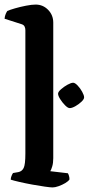

<svg xmlns="http://www.w3.org/2000/svg" viewBox="-27 -820 388 840"><path d="M203 0Q194 0 169 -3.5Q144 -7 114 -12.5Q84 -18 58 -24Q32 -30 20 -34Q20 -42 23.5 -50.5Q27 -59 30 -63L53 -67Q69 -70 76.5 -85Q84 -100 84 -148V-688Q84 -697 80.5 -704Q77 -711 68 -714L-7 -738Q-6 -750 -2 -759Q2 -768 5 -772Q16 -777 38.5 -783.5Q61 -790 86.5 -795Q112 -800 129 -800Q161 -800 183.5 -777Q206 -754 206 -721V-128Q206 -107 201.5 -92Q197 -77 193 -71L270 -62Q272 -59 274.5 -51.5Q277 -44 277 -35Q272 -27 258.5 -19Q245 -11 229.5 -5.5Q214 0 203 0ZM278 -347Q270 -347 258 -359Q246 -371 236.5 -386Q227 -401 227 -410Q227 -418 240 -429.5Q253 -441 268.5 -449.5Q284 -458 293 -458Q301 -458 312.5 -446Q324 -434 332.5 -418.5Q341 -403 341 -394Q341 -386 329.5 -375Q318 -364 303 -355.5Q288 -347 278 -347Z"/></svg>

Font: Texturina 72pt
Style: Bold
Weight: 700
Designer: Guillermo Torres Carreño
Foundry: Omnibus-Type
Version: Version 1.002; ttfautohint (v1.8.3)